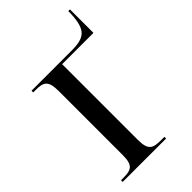

<svg xmlns="http://www.w3.org/2000/svg" viewBox="-206 -730 798 798"><g transform="rotate(-45 193.0 -331.0)"><path d="M19 0H274V-10H256C207 -10 187 -17 187 -80V-524H371V-662H361V-648C357 -557 333 -536 253 -536H19V-526H32C78 -526 98 -518 98 -456V-78C98 -17 77 -10 32 -10H19Z"/></g></svg>

Font: Noto Serif Display Condensed
Style: Regular
Weight: 400
Width: 3
Designer: Monotype Design Team
Foundry: Monotype Imaging Inc.
Version: Version 2.009